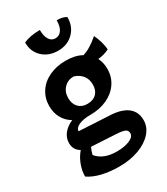

<svg xmlns="http://www.w3.org/2000/svg" viewBox="-197 -703 840 968"><g transform="rotate(-30 223.5 -218.5)"><path d="M28 137Q28 104 40.5 70.5Q53 37 76 10Q42 -9 42 -49Q42 -79 61 -103Q80 -127 114 -142Q83 -160 66 -190.5Q49 -221 49 -260Q49 -306 72.5 -342Q96 -378 138.5 -398Q181 -418 235 -418Q290 -418 327 -397Q371 -410 421 -454Q432 -433 439.5 -405.5Q447 -378 447 -361Q417 -346 382 -343Q397 -315 397 -277Q397 -231 372.5 -195Q348 -159 305 -139Q262 -119 207 -119Q165 -119 139.5 -107.5Q114 -96 114 -77L302 -67Q363 -62 394.5 -35.5Q426 -9 426 38Q426 78 397 110.5Q368 143 317.5 161.5Q267 180 205 180Q149 180 103.5 169Q58 158 28 137ZM294 -246Q294 -277 277 -298.5Q260 -320 230 -329Q196 -329 174 -306Q152 -283 152 -248Q152 -214 171 -194Q190 -174 222 -174Q256 -174 275 -193Q294 -212 294 -246ZM335 62Q335 45 321 38.5Q307 32 272 30L129 22Q119 43 115 62Q153 108 230 108Q277 108 306 95Q335 82 335 62ZM104 -599Q141 -617 200 -617Q200 -581 212.5 -561Q225 -541 248 -541Q271 -541 284.5 -561Q298 -581 298 -617Q333 -617 353 -604Q353 -549 318 -514.5Q283 -480 229 -480Q174 -480 139 -513Q104 -546 104 -599Z"/></g></svg>

Font: Mirza SemiBold
Style: Regular
Weight: 600
Designer: Arabic design by Kourosh Beigpour, Latin design by Eduardo Tunni, engineering by Lasse Fister
Version: Version 1.0010g